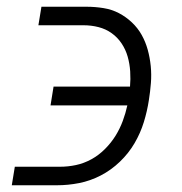

<svg xmlns="http://www.w3.org/2000/svg" viewBox="-20 -550 540 570"><path d="M15 0 24 -55H158Q182 -55 205.5 -60Q229 -65 251 -77Q273 -89 291.5 -107.5Q310 -126 323 -147Q336 -168 344.5 -191Q353 -214 358 -237H130L139 -293H366Q368 -315 366.5 -338Q365 -361 359 -382Q353 -403 341 -421Q329 -439 311.5 -451.5Q294 -464 272.5 -469.5Q251 -475 228 -475H94L103 -530H237Q262 -530 287 -526Q312 -522 333 -511Q354 -500 371.5 -483.5Q389 -467 400.5 -446.5Q412 -426 418.5 -402.5Q425 -379 427.5 -354Q430 -329 428 -303.5Q426 -278 422 -253Q417 -220 407 -187.5Q397 -155 379.5 -125Q362 -95 336 -70Q310 -45 279 -29Q248 -13 215 -6.5Q182 0 149 0Z"/></svg>

Font: Iosevka Slab Light Oblique
Style: Regular
Weight: 300
Italic angle: -9°
Monospace: yes
Designer: Belleve Invis
Foundry: Belleve Invis
Version: Version 11.1.1; ttfautohint (v1.8.3)